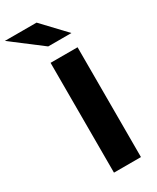

<svg xmlns="http://www.w3.org/2000/svg" viewBox="-323 -995 865 1060"><g transform="rotate(-30 109.0 -465.5)"><path d="M68 0V-700H240V0ZM102 -785 -90 -931H112L250 -785Z"/></g></svg>

Font: Red Hat Text VF
Style: Regular
Weight: 300
Designer: Pentagram, MCKL
Foundry: Pentagram, MCKL
Version: Version 1.023